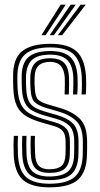

<svg xmlns="http://www.w3.org/2000/svg" viewBox="-20 -796 428 824"><path d="M191.8 -54Q152.2 -54 133 -72.6Q113.8 -91.2 112 -137.2Q111.5 -156 111.2 -175.5Q111 -195 112 -213H130.2Q129.2 -195 129.5 -177.4Q129.8 -159.8 130.5 -137.8Q131.5 -100.8 146 -85.1Q160.5 -69.5 191.8 -69.5Q227.5 -69.5 243.8 -83.9Q260 -98.2 261 -132.8Q261.8 -150.8 261.8 -160.9Q261.8 -171 261.5 -187.8Q261.2 -219.8 249.4 -233.6Q237.5 -247.5 211.8 -255L160.5 -269.8Q120 -281.2 93.4 -297Q66.8 -312.8 53 -340.4Q39.2 -368 37.2 -415.2Q36.5 -432 36.4 -442.5Q36.2 -453 36.2 -465.2Q34.8 -543.2 74.1 -575.6Q113.5 -608 195.8 -608Q273.5 -608 309 -575.1Q344.5 -542.2 349.2 -467Q350 -455 349.9 -432.6Q349.8 -410.2 348 -390.5H329.8Q331.5 -410.8 331.6 -432.9Q331.8 -455 331 -466Q327.2 -533 296 -562.8Q264.8 -592.5 195.8 -592.5Q120.8 -592.5 87.2 -562.2Q53.8 -532 54.5 -464Q54.5 -453 54.6 -441.9Q54.8 -430.8 55.5 -415.5Q58.2 -371.2 71.1 -346.6Q84 -322 107.4 -308.8Q130.8 -295.5 165.5 -285.5L216.5 -270.8Q249.5 -261 264.8 -243.6Q280 -226.2 280 -187.8Q280 -169.5 280.1 -160.1Q280.2 -150.8 279.5 -132.2Q278.5 -91.5 258.6 -72.8Q238.8 -54 191.8 -54ZM191.8 -23Q133 -23 105.4 -48.6Q77.8 -74.2 75.5 -135.8Q74.8 -154.2 74.6 -175.2Q74.5 -196.2 75.5 -213H93.8Q92.8 -196.2 92.9 -175.6Q93 -155 93.8 -136.5Q95.8 -82.8 119.2 -60.6Q142.8 -38.5 191.8 -38.5Q246.8 -38.5 271.8 -60Q296.8 -81.5 298 -132.5Q298.5 -147.8 298.5 -159.9Q298.5 -172 298.5 -187.8Q298.5 -235.2 278.4 -255.5Q258.2 -275.8 220.8 -286.2L170.5 -300.5Q140.2 -309.2 119.5 -320.8Q98.8 -332.2 87.5 -354.1Q76.2 -376 74 -415.2Q73.2 -429.2 73.1 -441.1Q73 -453 73 -464Q72.2 -524 101.9 -550.5Q131.5 -577 195.8 -577Q256 -577 282.9 -550Q309.8 -523 312.8 -465.2Q313.5 -453.2 313.4 -431.2Q313.2 -409.2 311.5 -390.5H293.5Q294.5 -409 294.8 -431.9Q295 -454.8 294.8 -462.8Q292.2 -516 268.2 -538.8Q244.2 -561.5 195.8 -561.5Q141.2 -561.5 116.9 -538.4Q92.5 -515.2 91.5 -464.5Q91.2 -449.2 91.6 -439.1Q92 -429 92.5 -415.8Q94 -381.2 103.5 -362.4Q113 -343.5 130.9 -333.8Q148.8 -324 175.5 -316.2L225.2 -302Q271.8 -288.5 294.4 -264.4Q317 -240.2 317 -187.8Q317 -174.5 317 -161.8Q317 -149 316.5 -132.2Q315 -74.2 286.5 -48.6Q258 -23 191.8 -23ZM191.8 8Q114 8 77.9 -24.5Q41.8 -57 38.8 -134.2Q38 -154.8 38 -174.8Q38 -194.8 39.2 -213H57.5Q56.2 -196.5 56.2 -175.4Q56.2 -154.2 57 -135Q59.8 -65.2 91.8 -36.4Q123.8 -7.5 191.8 -7.5Q267.8 -7.5 300.6 -36.8Q333.5 -66 335 -131.8Q335.5 -150.2 335.5 -159.9Q335.5 -169.5 335.5 -187.8Q335.5 -248 308.4 -275.5Q281.2 -303 229.8 -317.8L180.5 -332Q147.5 -341.5 130.2 -356.4Q113 -371.2 111 -415.8Q110.2 -430.2 109.9 -440.1Q109.5 -450 110 -463.5Q111.2 -505.5 130.9 -525.8Q150.5 -546 195.8 -546Q235 -546 254.8 -526.6Q274.5 -507.2 276.2 -462.2Q276.8 -452.5 276.6 -432.6Q276.5 -412.8 275.2 -390.5H257.2Q258.2 -411 258.4 -432.4Q258.5 -453.8 258 -461.5Q254.2 -530.5 195.8 -530.5Q163 -530.5 146.1 -514.9Q129.2 -499.2 128.5 -463.5Q128 -449.2 128.2 -439.5Q128.5 -429.8 129.5 -416Q131.5 -379 144.5 -367.6Q157.5 -356.2 185.8 -347.8L234.2 -333.5Q292.2 -316.8 323 -286Q353.8 -255.2 353.8 -187.8Q353.8 -169 353.9 -159.5Q354 -150 353.2 -131.8Q351.8 -58.8 315.4 -25.4Q279 8 191.8 8ZM157.5 -645 240.5 -776H262.2L175.8 -645ZM228.5 -645 326 -776H348L246.8 -645ZM193.2 -645 283.2 -776H305.2L211.2 -645Z"/></svg>

Font: Big Shoulders Inline Text SemiBold
Style: Regular
Weight: 600
Designer: Patric King
Foundry: XO Type Co
Version: Version 1.000